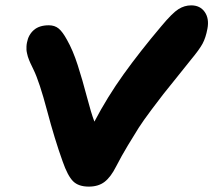

<svg xmlns="http://www.w3.org/2000/svg" viewBox="-20 -733 800 720"><path d="M313 -33.2Q274.4 -33.2 254.2 -53.2Q233.9 -73.2 214.8 -127.9Q185.1 -210.4 156.5 -318.4Q127.9 -426.3 106 -471.2Q105 -473.6 100.1 -483.6Q95.2 -493.7 94 -496.3Q92.8 -499 89.1 -507.8Q85.4 -516.6 84.5 -520.5Q83.5 -524.4 81.5 -532.5Q79.6 -540.5 79.3 -545.9Q79.1 -551.3 79.3 -558.6Q79.6 -565.9 81.1 -573.2Q86.4 -602.5 106.9 -620.4Q127.4 -638.2 163.1 -638.2Q185.1 -638.2 200 -626Q214.8 -613.8 231 -584Q253.4 -544.9 271.5 -488.5Q289.6 -432.1 305.7 -370.4Q321.8 -308.6 334 -276.9Q382.3 -369.1 443.6 -454.6Q504.9 -540 585 -634.8Q626.5 -684.6 649.2 -698.7Q671.9 -712.9 696.8 -712.9Q730.5 -712.9 747.8 -688Q765.1 -663.1 757.8 -625Q751.5 -591.3 739.5 -569.1Q727.5 -546.9 695.8 -508.8Q685.5 -495.6 645.5 -446Q605.5 -396.5 592.8 -380.4Q580.1 -364.3 548.6 -322.3Q517.1 -280.3 500.2 -253.9Q483.4 -227.5 459.5 -187.7Q435.5 -147.9 415 -107.9Q395 -68.4 371.8 -50.8Q348.6 -33.2 313 -33.2Z"/></svg>

Font: Shantell Sans Irregular
Style: Bold Italic
Weight: 700
Italic angle: -11.31°
Designer: Stephen Nixon, Anya Danilova, Shantell Martin
Foundry: Arrow Type
Version: Version 1.006;[9816181b4]